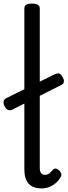

<svg xmlns="http://www.w3.org/2000/svg" viewBox="-41 -1035 377 1072"><path d="M193 17Q142 17 118.5 -10Q95 -37 95 -88V-989Q95 -1002 105.5 -1008.5Q116 -1015 137 -1015Q159 -1015 170 -1008.5Q181 -1002 181 -989V-99Q181 -77 189 -68Q197 -59 210 -59Q220 -59 227 -62.5Q234 -66 241 -73Q248 -80 255 -88Q262 -95 271 -93.5Q280 -92 290 -83Q297 -76 300.5 -66.5Q304 -57 299 -49Q288 -28 271 -13.5Q254 1 234 9Q214 17 193 17ZM30 -424Q16 -417 4.5 -421Q-7 -425 -15 -441Q-22 -453 -21 -466.5Q-20 -480 -6 -487L266 -621Q280 -627 289 -624.5Q298 -622 306 -609Q317 -592 316 -579.5Q315 -567 302 -561Z"/></svg>

Font: Playwrite NG Modern
Style: Regular
Weight: 400
Designer: Veronika Burian, José Scaglione
Foundry: TypeTogether
Version: Version 1.002